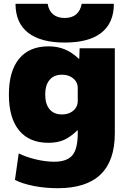

<svg xmlns="http://www.w3.org/2000/svg" viewBox="-20 -775 681 1015"><path d="M285 220Q219 220 158 208Q97 196 59 176L79 36Q117 55 169 67.5Q221 80 266 80Q334 80 362.5 46Q391 12 391 -70V-86H389Q352 -50 317.5 -35Q283 -20 236 -20Q135 -20 81 -85.5Q27 -151 27 -275Q27 -399 81 -464.5Q135 -530 236 -530Q283 -530 321.5 -514.5Q360 -499 397 -464H399L401 -520H587V-70Q587 75 511.5 147.5Q436 220 285 220ZM307 -170Q332 -170 350.5 -179Q369 -188 380 -204Q391 -220 391 -240V-310Q391 -331 380 -346.5Q369 -362 350.5 -371Q332 -380 307 -380Q265 -380 242 -352.5Q219 -325 219 -275Q219 -225 242 -197.5Q265 -170 307 -170ZM322 -550Q195 -550 128.5 -602Q62 -654 62 -755H232Q238 -718 261 -699Q284 -680 322 -680Q360 -680 382.5 -699Q405 -718 412 -755H582Q582 -654 516 -602Q450 -550 322 -550Z"/></svg>

Font: M PLUS 1 Black
Style: Regular
Weight: 900
Designer: Coji Morishita
Foundry: UNDERFOREST DESIGN
Version: Version 1.001